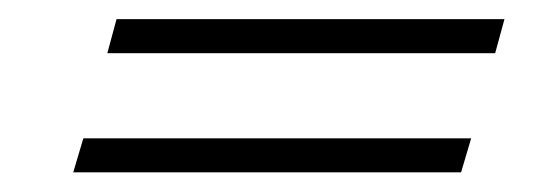

<svg xmlns="http://www.w3.org/2000/svg" viewBox="-20 -386 558 200"><path d="M91.8 -330.6 101.4 -366.1H505.5L495.8 -330.6ZM56.3 -206.5 66.8 -241.9H470.8L460.3 -206.5Z"/></svg>

Font: Playfair 5pt SemiExpanded Light 12pt
Style: Italic
Weight: 300
Italic angle: -15.6°
Version: Version 2.000;gftools[0.9.28]